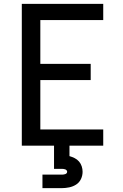

<svg xmlns="http://www.w3.org/2000/svg" viewBox="-20 -755 640 995"><path d="M93 0V-735H515V-651H189V-424H450V-340H189V-84H515V0ZM200 220V150H300Q304 150 308.5 149.5Q313 149 317.5 147.5Q322 146 325 143Q328 140 328 135Q328 131 325 127.5Q322 124 317.5 122.5Q313 121 308.5 120.5Q304 120 300 120H260V0H340V54Q354 58 367 64.5Q380 71 389.5 82Q399 93 403.5 107Q408 121 408 135Q408 155 399.5 173Q391 191 374.5 201.5Q358 212 338.5 216Q319 220 300 220Z"/></svg>

Font: Iosevka Curly Medium Extended
Style: Regular
Weight: 500
Width: 7
Monospace: yes
Designer: Belleve Invis
Foundry: Belleve Invis
Version: Version 11.1.0; ttfautohint (v1.8.3)